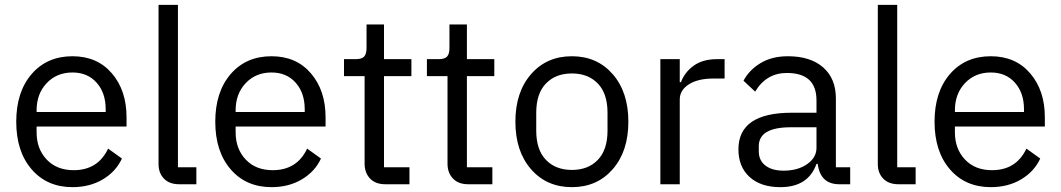

<svg xmlns="http://www.w3.org/2000/svg" viewBox="-20 -760 4377 792"><path d="M279 12Q174 12 110.5 -61.5Q47 -135 47 -258Q47 -381 110.5 -454.5Q174 -528 279 -528Q381 -528 441.5 -457.5Q502 -387 502 -276V-238H131V-214Q131 -146 172.5 -102Q214 -58 284 -58Q384 -58 426 -147L483 -106Q458 -52 404 -20Q350 12 279 12ZM279 -461Q214 -461 172.5 -417Q131 -373 131 -305V-298H416V-309Q416 -377 378.5 -419Q341 -461 279 -461Z M790 0H719Q679 0 656.5 -23Q634 -46 634 -83V-740H714V-70H790Z M1100 12Q995 12 931.5 -61.5Q868 -135 868 -258Q868 -381 931.5 -454.5Q995 -528 1100 -528Q1202 -528 1262.5 -457.5Q1323 -387 1323 -276V-238H952V-214Q952 -146 993.5 -102Q1035 -58 1105 -58Q1205 -58 1247 -147L1304 -106Q1279 -52 1225 -20Q1171 12 1100 12ZM1100 -461Q1035 -461 993.5 -417Q952 -373 952 -305V-298H1237V-309Q1237 -377 1199.5 -419Q1162 -461 1100 -461Z M1669 0H1569Q1529 0 1506.5 -23.5Q1484 -47 1484 -85V-446H1399V-516H1447Q1472 -516 1482 -526.5Q1492 -537 1492 -563V-659H1564V-516H1677V-446H1564V-70H1669Z M2011 0H1911Q1871 0 1848.5 -23.5Q1826 -47 1826 -85V-446H1741V-516H1789Q1814 -516 1824 -526.5Q1834 -537 1834 -563V-659H1906V-516H2019V-446H1906V-70H2011Z M2507.5 -62Q2443 12 2339 12Q2235 12 2170.5 -62Q2106 -136 2106 -258Q2106 -380 2170.5 -454Q2235 -528 2339 -528Q2443 -528 2507.5 -454Q2572 -380 2572 -258Q2572 -136 2507.5 -62ZM2486 -221V-295Q2486 -374 2446 -415.5Q2406 -457 2339 -457Q2272 -457 2232 -415.5Q2192 -374 2192 -295V-221Q2192 -142 2232 -100.5Q2272 -59 2339 -59Q2406 -59 2446 -100.5Q2486 -142 2486 -221Z M2784 0H2704V-516H2784V-421H2789Q2804 -462 2841.5 -489Q2879 -516 2938 -516H2969V-436H2922Q2859 -436 2821.5 -412Q2784 -388 2784 -350Z M3487 0H3442Q3364 0 3353 -84H3348Q3314 12 3199 12Q3118 12 3072 -30Q3026 -72 3026 -144Q3026 -295 3246 -295H3348V-346Q3348 -459 3226 -459Q3141 -459 3095 -382L3047 -427Q3070 -471 3117 -499.5Q3164 -528 3230 -528Q3323 -528 3375.5 -482Q3428 -436 3428 -354V-70H3487ZM3212 -56Q3271 -56 3309.5 -83Q3348 -110 3348 -150V-235H3242Q3110 -235 3110 -157V-136Q3110 -98 3137.5 -77Q3165 -56 3212 -56Z M3757 0H3686Q3646 0 3623.5 -23Q3601 -46 3601 -83V-740H3681V-70H3757Z M4067 12Q3962 12 3898.5 -61.5Q3835 -135 3835 -258Q3835 -381 3898.5 -454.5Q3962 -528 4067 -528Q4169 -528 4229.5 -457.5Q4290 -387 4290 -276V-238H3919V-214Q3919 -146 3960.5 -102Q4002 -58 4072 -58Q4172 -58 4214 -147L4271 -106Q4246 -52 4192 -20Q4138 12 4067 12ZM4067 -461Q4002 -461 3960.5 -417Q3919 -373 3919 -305V-298H4204V-309Q4204 -377 4166.5 -419Q4129 -461 4067 -461Z"/></svg>

Font: Aneliza
Style: Regular
Weight: 400
Designer: Mike Abbink, Paul van der Laan, Pieter van Rosmalen
Foundry: Bold Monday
Version: Version 3.0